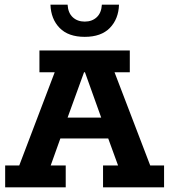

<svg xmlns="http://www.w3.org/2000/svg" viewBox="-20 -798 721 818"><path d="M2 0V-93H62L213 -490H148V-583H533V-490H468L620 -93H679V0H419V-93H483L428 -244L470 -208H212L250 -244L196 -93H260V0ZM256 -264 235 -297H442L423 -264L342 -490H338ZM341 -641Q271 -641 234 -679Q197 -717 195 -778H268Q270 -743 290 -724.5Q310 -706 341 -706Q372 -706 392 -724.5Q412 -743 414 -778H487Q485 -717 448 -679Q411 -641 341 -641Z"/></svg>

Font: Rokkitt SemiBold
Style: Bold
Weight: 700
Version: Version 3.103